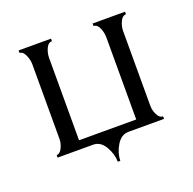

<svg xmlns="http://www.w3.org/2000/svg" viewBox="-97 -518 710 707"><g transform="rotate(-20 257.5 -165.0)"><path d="M432 -355V-62Q432 -45 440.5 -27.5Q449 -10 463 -10V0H324Q295 0 277 30Q259 60 259 90H249Q249 60 231.5 30Q214 0 185 0H46V-10Q59 -10 67.5 -27.5Q76 -45 76 -62V-355Q76 -373 67.5 -391.5Q59 -410 46 -410V-420H173V-410Q158 -410 150 -392Q142 -374 142 -355V-33H366V-355Q366 -374 358 -392Q350 -410 336 -410V-420H463V-410Q449 -410 440.5 -392Q432 -374 432 -355Z"/></g></svg>

Font: Forum
Style: Regular
Weight: 400
Designer: Denis Masharov
Foundry: Denis Masharov
Version: Version 1.000